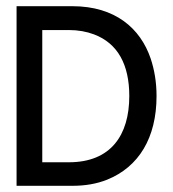

<svg xmlns="http://www.w3.org/2000/svg" viewBox="-20 -600 559 620"><path d="M326.5 -20C427.5 -61 485.5 -154 485.5 -290C485.5 -335 478.5 -375 466.5 -411C433.5 -508 352.5 -580 213.5 -580H33.5V0H213.5C254.5 0 291.5 -6 326.5 -20ZM116.5 -76V-503H202.5C232.5 -503 259.5 -498 283.5 -489C360.5 -460 397.5 -391 397.5 -290C397.5 -163 337.5 -76 202.5 -76Z"/></svg>

Font: Charger
Style: Bd
Weight: 400
Designer: Jasper
Foundry: Cannot Into Space Fonts
Version: Version 0.98